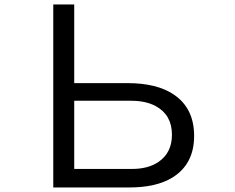

<svg xmlns="http://www.w3.org/2000/svg" viewBox="-20 -805 1040 850"><path d="M215.8 -785.2H308.6V-437H544.4Q674.3 -437 749 -386.7Q839.4 -326.2 839.4 -203.1Q839.4 -78.1 742.7 -18.6Q671.4 24.9 551.8 24.9H215.8ZM308.6 -358.9V-57.1H564.5Q635.7 -57.1 681.2 -87.9Q741.2 -128.4 741.2 -208.5Q741.2 -295.9 669.9 -335Q626 -358.9 560.5 -358.9Z"/></svg>

Font: BIZ UDPGothic
Style: Regular
Weight: 400
Designer: TypeBank Co., Ltd.
Foundry: Morisawa Inc.
Version: Version 1.051